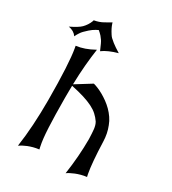

<svg xmlns="http://www.w3.org/2000/svg" viewBox="-239 -1041 1034 1155"><g transform="rotate(30 278.0 -463.5)"><path d="M73.2 0Q84 -73.7 89.1 -155.3Q94.2 -236.8 94.2 -328.1Q93.8 -457 89.1 -544.4Q84.5 -631.8 76.2 -677.7L73.2 -694.3Q102.5 -697.8 132.3 -708.3Q162.1 -718.8 192.9 -735.8L196.3 -737.8Q188 -683.1 182.6 -620.6Q177.2 -558.1 175.3 -485.4L282.2 -551.8Q295.9 -548.3 313.7 -541Q331.5 -533.7 351.1 -522.7Q370.6 -511.7 390.9 -497.1Q411.1 -482.4 429 -464.6Q446.8 -446.8 461.4 -425.5Q476.1 -404.3 484.9 -379.9Q503.9 -333 505.4 -277.3Q507.8 -206.1 512.2 -152.6Q516.6 -99.1 523.4 -62.5L527.3 -44.9Q506.8 -42.5 488 -37.4Q469.2 -32.2 453.4 -25.9Q437.5 -19.5 424.8 -12.7Q412.1 -5.9 404.3 0Q423.3 -127.9 423.3 -247.6Q422.4 -268.6 421.6 -285.2Q420.9 -301.8 419.2 -315.2Q417.5 -328.6 414.3 -339.6Q411.1 -350.6 405.3 -360.4Q391.1 -381.3 372.8 -397.9Q354.5 -414.6 327.6 -428Q300.8 -441.4 263.9 -452.9Q227.1 -464.4 175.8 -475.1H175.3Q174.8 -457 174.6 -438.7Q174.3 -420.4 174.3 -401.9V-384.8Q174.8 -267.1 178.7 -187Q182.6 -106.9 192.4 -62.5L196.3 -44.9Q175.3 -42.5 156.5 -37.4Q137.7 -32.2 121.8 -25.9Q106 -19.5 93.5 -12.7Q81.1 -5.9 73.2 0ZM53.2 -818.8Q76.7 -842.8 88.4 -873L90.8 -881.3Q125.5 -887.2 151.9 -902.3L195.3 -926.8L197.8 -918.5Q206.1 -892.6 227.1 -860.4Q234.4 -849.1 239.7 -844.2Q263.2 -822.3 287.6 -806.2L320.3 -785.2Q254.4 -767.1 216.8 -739.3Q195.8 -789.6 187 -801.8Q175.3 -817.9 171.4 -822.3Q160.2 -834.5 146.5 -845.7Q130.9 -838.9 112.3 -826.2Q96.7 -815.4 69.8 -788.6Q60.5 -779.3 53.2 -767.6Q43 -752.4 37.6 -739.3Q18.1 -767.1 -20 -773.4Q33.7 -799.3 53.2 -818.8Z"/></g></svg>

Font: MedievalSharp
Style: Regular
Weight: 500
Version: Version 1.0